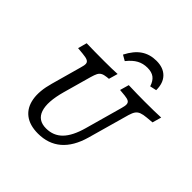

<svg xmlns="http://www.w3.org/2000/svg" viewBox="-205 -956 1135 1135"><g transform="rotate(45 362.5 -389.0)"><path d="M127 -255.6 179.8 -445.2Q187.2 -468.8 186 -481.8Q184.9 -494.7 171.9 -501Q159 -507.4 129.7 -509.9L87.9 -513.8L103.3 -570.2Q165.3 -568.5 252 -568.5H255.7H254.9Q318.3 -568.5 361.3 -571L345.1 -514.5L328.9 -512.9Q306.7 -510.5 294.5 -503.7Q282.2 -496.9 275.4 -483.6Q268.6 -470.3 261.4 -445.2L212.2 -269.4Q182 -160.4 201.7 -102.3Q221.5 -44.1 289.5 -44.1Q350.5 -44.1 390.6 -84.9Q430.6 -125.7 454.4 -211.3L519.7 -445.2Q526.9 -469.4 525.7 -482.7Q524.5 -496 514 -502Q503.6 -508.1 481 -510.5L438.3 -514.5L454.4 -571Q531.1 -568.5 589.5 -568.5Q676.7 -568.5 725.4 -571L709.3 -514.5L665.9 -510.7Q637 -508.2 620.6 -501.8Q604.2 -495.3 595 -482.4Q585.8 -469.5 578.6 -445.2L505.2 -183.9Q477.8 -86.9 420.5 -37.8Q363.1 11.3 277.2 11.3Q207.8 11.3 166 -20.8Q124.3 -52.8 113.9 -112.9Q103.5 -173 127 -255.6ZM590.1 -664.6 549 -655.5Q537.9 -690.4 516.8 -706.3Q495.8 -722.2 460.6 -722.2Q424 -722.2 394.8 -706.3Q365.6 -690.4 337.2 -654.7L302.6 -674.5Q333.1 -734.2 373.8 -761.6Q414.5 -788.9 468.9 -788.9Q526.6 -788.9 558.5 -756.4Q590.5 -723.9 590.1 -664.6Z"/></g></svg>

Font: Playfair Micro SmCond SmLight
Style: Italic
Weight: 360
Width: 4
Italic angle: -15.6°
Designer: Claus Eggers Sørensen
Foundry: Claus Eggers Sørensen
Version: Version 2.203;Glyphs 3.3 (3326)